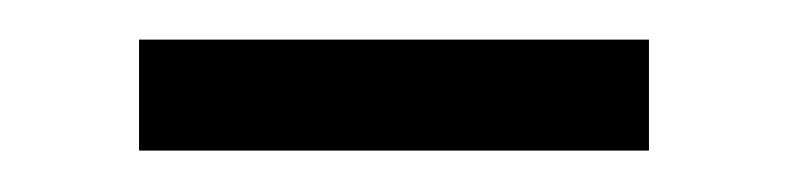

<svg xmlns="http://www.w3.org/2000/svg" viewBox="-20 -340 396 95"><path d="M48.8 -265.5H301.1V-320.4H48.8Z"/></svg>

Font: SaysetthaMai Thin
Style: Regular
Weight: 100
Designer: John M. Durdin
Foundry: Lao Script for Windows
Version: Version 1.101